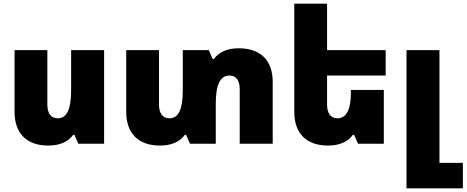

<svg xmlns="http://www.w3.org/2000/svg" viewBox="-20 -780 2532 1042"><path d="M545 -508H366V-292C366 -190 345 -138 293 -138C256 -138 237 -166 237 -212V-508H59V-173C59 -57 124 10 242 10C303 10 350 -10 377 -48H384L405 0H545Z M1276 -518C1215 -518 1168 -498 1141 -460H1134L1113 -508H972V-292C972 -190 951 -138 899 -138C862 -138 843 -166 843 -213V-508H665V-173C665 -57 730 10 848 10C909 10 956 -10 983 -48H990L1011 0H1151V-216C1151 -318 1173 -370 1226 -370C1263 -370 1281 -342 1281 -295V0H1460V-336C1460 -452 1394 -518 1276 -518Z M2063 -292H1884V-272C1884 -192 1863 -138 1811 -138C1774 -138 1755 -166 1755 -213V-370H2073V-508H1755V-760H1577V-173C1577 -57 1642 10 1760 10C1821 10 1868 -10 1895 -48H1902L1923 0H2063Z M2186 242H2492V104H2365V-508H2186Z"/></svg>

Font: Noto Sans Armenian SemiCondensed Black
Style: Regular
Weight: 900
Width: 4
Designer: Monotype Design Team
Foundry: Monotype Imaging Inc.
Version: Version 2.008